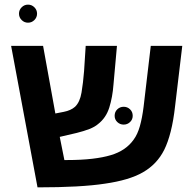

<svg xmlns="http://www.w3.org/2000/svg" viewBox="-20 -804 845 829"><path d="M142 5 28 -606H166L219 -314L255 -321Q286 -327 304 -343Q325 -363 332 -404.5Q339 -446 343 -497L350 -606H485L470 -439Q466 -385 452 -340Q438 -295 403 -268Q389 -256 366 -247Q343 -238 311 -230L238 -213L258 -113H270Q331 -113 378 -118.5Q425 -124 458 -134Q523 -153 557 -201Q574 -224 584 -259.5Q594 -295 600 -343L631 -606H767L736 -346Q729 -283 717 -236Q705 -189 689 -157Q658 -95 597 -60Q538 -26 433 -11Q381 -3 308.5 1Q236 5 142 5ZM475 -304Q475 -321 486.5 -332Q498 -343 514 -343Q530 -343 541.5 -332Q553 -321 553 -304Q553 -288 541.5 -277Q530 -266 514 -266Q498 -266 486.5 -277Q475 -288 475 -304ZM62 -745Q62 -761 73.5 -772.5Q85 -784 101 -784Q117 -784 128.5 -772.5Q140 -761 140 -745Q140 -729 128.5 -717.5Q117 -706 101 -706Q85 -706 73.5 -717.5Q62 -729 62 -745Z"/></svg>

Font: Noto Sans Hebrew Droid
Style: Regular
Weight: 400
Designer: Monotype Design Team
Foundry: Monotype Imaging Inc.
Version: Version 1.100